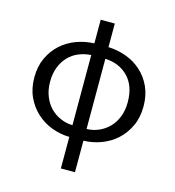

<svg xmlns="http://www.w3.org/2000/svg" viewBox="-117 -721 913 999"><g transform="rotate(15 340.0 -221.5)"><path d="M131 -244Q131 -200 144.5 -165.5Q158 -131 181 -107Q204 -83 235.5 -69Q267 -55 302 -54V-432Q267 -430 235.5 -417Q204 -404 181 -380Q158 -356 144.5 -321.5Q131 -287 131 -244ZM549 -244Q549 -331 501.5 -380Q454 -429 378 -432V-54Q414 -55 445 -69Q476 -83 499 -107Q522 -131 535.5 -165.5Q549 -200 549 -244ZM302 179V9Q252 8 206 -9.5Q160 -27 124.5 -59.5Q89 -92 67.5 -138Q46 -184 46 -244Q46 -303 67.5 -349Q89 -395 124.5 -427Q160 -459 206 -476Q252 -493 302 -495V-622H378V-495Q429 -493 475 -476Q521 -459 556.5 -427Q592 -395 613 -349Q634 -303 634 -244Q634 -184 612.5 -138Q591 -92 555.5 -59.5Q520 -27 473.5 -9.5Q427 8 378 9V179Z"/></g></svg>

Font: SourceSansPro
Style: Book
Weight: 400
Designer: Paul D. Hunt
Foundry: Adobe Systems Incorporated
Version: Version 2.021;PS 2.000;hotconv 1.0.86;makeotf.lib2.5.63406